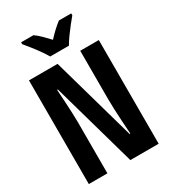

<svg xmlns="http://www.w3.org/2000/svg" viewBox="-223 -1040 1009 1145"><g transform="rotate(-30 281.5 -467.0)"><path d="M41 0V-714H238L401 -137H406Q403 -179 400 -226.5Q397 -274 395.5 -315.5Q394 -357 394 -382V-714H522V0H327L163 -581H158Q161 -537 163.5 -493.5Q166 -450 167.5 -413.5Q169 -377 169 -355V0ZM222 -774Q210 -795 191 -822Q172 -849 151 -875.5Q130 -902 114 -921V-934H199Q220 -919 241.5 -898Q263 -877 286 -852Q310 -878 331 -897.5Q352 -917 374 -934H459V-921Q443 -902 422.5 -876Q402 -850 382.5 -823Q363 -796 351 -774Z"/></g></svg>

Font: Noto Sans Mono SemiCondensed
Style: Bold
Weight: 700
Width: 4
Designer: Monotype Design Team
Foundry: Monotype Imaging Inc.
Version: Version 2.014